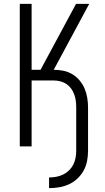

<svg xmlns="http://www.w3.org/2000/svg" viewBox="-20 -755 540 990"><path d="M233 215V160Q252 160 270.5 156.5Q289 153 305.5 145Q322 137 335.5 124Q349 111 357.5 94.5Q366 78 369.5 59.5Q373 41 373 22V-200Q373 -217 371 -234Q369 -251 363 -267.5Q357 -284 347 -298Q337 -312 323 -321.5Q309 -331 292 -335.5Q275 -340 258 -340H143V0H82V-735H143V-395H189L372 -735H440L257 -395H258Q283 -395 307.5 -390Q332 -385 353.5 -372Q375 -359 391 -339.5Q407 -320 416.5 -297.5Q426 -275 430 -250Q434 -225 434 -200V22Q434 49 429 75Q424 101 411.5 124Q399 147 379.5 165.5Q360 184 336 195Q312 206 286 210.5Q260 215 233 215Z"/></svg>

Font: Iosevka Curly Light
Style: Regular
Weight: 300
Monospace: yes
Designer: Belleve Invis
Foundry: Belleve Invis
Version: Version 22.1.2; ttfautohint (v1.8.4)